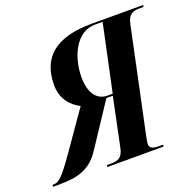

<svg xmlns="http://www.w3.org/2000/svg" viewBox="-177 -846 1000 979"><g transform="rotate(-20 323.0 -357.0)"><path d="M-52 0H-19C85 0 153 -19 207 -102L359 -332H394L339 -68C329 -18 303 -10 268 -10H245L243 0H548L550 -10H528C496 -10 477 -15 477 -41C477 -48 480 -58 482 -73L603 -645C613 -696 640 -704 675 -704H696L698 -714H419C226 -714 131 -638 131 -485C131 -411 172 -364 222 -339L77 -131C3 -26 -16 -10 -47 -10H-49ZM369 -342C309 -342 276 -393 276 -474C276 -586 330 -704 433 -704H474L397 -342Z"/></g></svg>

Font: Noto Serif Display Condensed
Style: Bold Italic
Weight: 700
Width: 3
Italic angle: -12°
Designer: Monotype Design Team
Foundry: Monotype Imaging Inc.
Version: Version 2.009